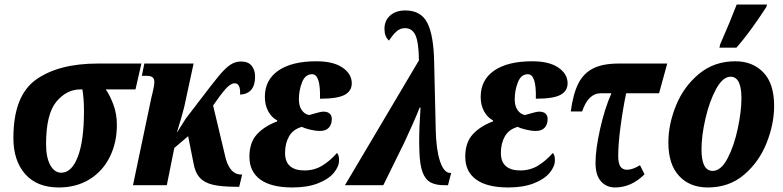

<svg xmlns="http://www.w3.org/2000/svg" viewBox="-20 -816 3449 846"><path d="M39 -208Q39 -394 138.5 -465Q238 -536 411 -536H603L577 -422H446Q464 -397 479.5 -355.5Q495 -314 495 -266Q495 -187 463.5 -124Q432 -61 374 -25.5Q316 10 239 10Q143 10 91 -49Q39 -108 39 -208ZM350 -327Q350 -382 343 -422H334Q273 -422 228 -367.5Q183 -313 183 -181Q183 -122 201.5 -88.5Q220 -55 250 -55Q296 -55 323 -125.5Q350 -196 350 -327Z M1038 -399Q1039 -425 1033 -437Q1027 -449 1014 -449Q996 -449 973.5 -423.5Q951 -398 919 -351L970 -137Q988 -47 1043 -47H1047L1034 7H1022Q956 7 918 -2Q880 -11 859.5 -34Q839 -57 832 -100L809 -216L748 -164L715 0H566L647 -386L652 -406Q660 -438 660 -455Q660 -470 651.5 -476Q643 -482 624 -482H605L616 -536H833L792 -346Q783 -308 759 -231L799 -294L842 -350Q847 -356 850.5 -361.5Q854 -367 858 -371Q918 -450 945 -482.5Q972 -515 994 -530Q1016 -545 1042 -545Q1074 -545 1089 -526Q1104 -507 1104 -479Q1104 -403 1038 -399Z M1079 -125Q1079 -188 1112 -224Q1145 -260 1201 -281L1202 -285Q1177 -298 1162 -325.5Q1147 -353 1147 -389Q1147 -464 1206.5 -505Q1266 -546 1374 -546Q1449 -546 1489.5 -518Q1530 -490 1530 -449Q1530 -415 1498.5 -398Q1467 -381 1390 -381Q1393 -489 1355 -489Q1325 -489 1311 -453.5Q1297 -418 1297 -378Q1297 -349 1309.5 -331Q1322 -313 1342 -309Q1351 -311 1372 -317.5Q1393 -324 1406 -324Q1423 -324 1432.5 -315.5Q1442 -307 1442 -292Q1442 -268 1429 -253.5Q1416 -239 1390 -239Q1370 -239 1345.5 -245Q1321 -251 1310 -257Q1271 -246 1253.5 -215Q1236 -184 1236 -142Q1236 -103 1258 -84Q1280 -65 1321 -65Q1365 -65 1399.5 -86Q1434 -107 1465 -142Q1474 -133 1474 -110Q1474 -82 1450.5 -54Q1427 -26 1380.5 -8Q1334 10 1269 10Q1175 10 1127 -25Q1079 -60 1079 -125Z M1826 -550Q1825 -630 1810.5 -661Q1796 -692 1764 -692Q1743 -692 1726.5 -677Q1710 -662 1694 -637Q1674 -655 1674 -689Q1674 -725 1699 -747.5Q1724 -770 1766 -770Q1835 -770 1863 -715Q1891 -660 1893 -542L1900 -242Q1902 -156 1919 -105Q1936 -54 1964 -54H1968L1954 0H1936Q1900 0 1877 -12.5Q1854 -25 1842 -57Q1830 -89 1828 -147L1827 -190Q1827 -258 1833 -342H1829Q1820 -318 1799.5 -271.5Q1779 -225 1762 -189L1669 0H1500Z M2030 -125Q2030 -188 2063 -224Q2096 -260 2152 -281L2153 -285Q2128 -298 2113 -325.5Q2098 -353 2098 -389Q2098 -464 2157.5 -505Q2217 -546 2325 -546Q2400 -546 2440.5 -518Q2481 -490 2481 -449Q2481 -415 2449.5 -398Q2418 -381 2341 -381Q2344 -489 2306 -489Q2276 -489 2262 -453.5Q2248 -418 2248 -378Q2248 -349 2260.5 -331Q2273 -313 2293 -309Q2302 -311 2323 -317.5Q2344 -324 2357 -324Q2374 -324 2383.5 -315.5Q2393 -307 2393 -292Q2393 -268 2380 -253.5Q2367 -239 2341 -239Q2321 -239 2296.5 -245Q2272 -251 2261 -257Q2222 -246 2204.5 -215Q2187 -184 2187 -142Q2187 -103 2209 -84Q2231 -65 2272 -65Q2316 -65 2350.5 -86Q2385 -107 2416 -142Q2425 -133 2425 -110Q2425 -82 2401.5 -54Q2378 -26 2331.5 -8Q2285 10 2220 10Q2126 10 2078 -25Q2030 -60 2030 -125Z M2604 -98Q2604 -157 2624 -247Q2644 -337 2674 -405H2627Q2572 -405 2545 -325H2495Q2505 -401 2527.5 -446.5Q2550 -492 2592.5 -514Q2635 -536 2706 -536H2920L2884 -405H2739Q2725 -339 2714.5 -260.5Q2704 -182 2704 -128Q2704 -97 2713.5 -82.5Q2723 -68 2743 -68Q2767 -68 2800 -88L2820 -48Q2762 10 2690 10Q2652 10 2628 -17Q2604 -44 2604 -98Z M2925 -188Q2925 -269 2959 -352Q2993 -435 3060 -490.5Q3127 -546 3220 -546Q3296 -546 3343.5 -497Q3391 -448 3391 -349Q3391 -270 3358 -186.5Q3325 -103 3259 -46.5Q3193 10 3099 10Q3019 10 2972 -41Q2925 -92 2925 -188ZM3247 -383Q3247 -478 3199 -478Q3165 -478 3135.5 -424Q3106 -370 3088.5 -294Q3071 -218 3071 -158Q3071 -63 3120 -63Q3157 -63 3186 -118.5Q3215 -174 3231 -250.5Q3247 -327 3247 -383ZM3153 -620Q3197 -720 3226 -796H3360L3356 -784Q3284 -673 3225 -606H3150Z"/></svg>

Font: Noto Serif CondExtraBold
Style: Italic
Weight: 800
Width: 3
Italic angle: -12°
Designer: Monotype Design Team
Foundry: Monotype Imaging Inc.
Version: Version 1.001